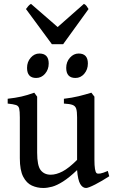

<svg xmlns="http://www.w3.org/2000/svg" viewBox="-20 -939 581 974"><path d="M534.2 -44.9Q498.5 -21.5 463.4 -3.4Q428.2 14.6 416.5 14.6Q398.9 14.6 387 -5.6Q375 -25.9 371.1 -76.2Q330.6 -37.6 299.6 -18.1Q268.6 1.5 244.4 8.1Q220.2 14.6 199.2 14.6Q168.9 14.6 141.8 2.4Q114.7 -9.8 97.7 -42.5Q80.6 -75.2 80.6 -136.2V-343.8Q80.6 -374.5 77.4 -388.2Q74.2 -401.9 61.3 -406.2Q48.3 -410.6 19 -413.6V-438Q58.6 -442.4 88.6 -449.2Q118.7 -456.1 153.8 -468.8L168.5 -448.7V-164.6Q168.5 -98.6 186.5 -75.7Q204.6 -52.7 237.3 -52.7Q265.1 -52.7 297.1 -69.3Q329.1 -85.9 371.1 -127.9V-343.8Q371.1 -373 366.7 -387.2Q362.3 -401.4 348.1 -406.7Q334 -412.1 304.2 -413.6V-438Q343.8 -442.4 378.7 -450.9Q413.6 -459.5 443.4 -468.8L459 -448.7V-128.9Q459 -69.3 470.2 -60.5Q475.6 -56.6 488.8 -58.8Q502 -61 526.9 -71.8ZM227.1 -616.7Q227.1 -586.4 208.5 -564.9Q189.9 -543.5 163.6 -543.5Q117.2 -543.5 117.2 -594.7Q117.2 -625 135.7 -646.2Q154.3 -667.5 179.7 -667.5Q227.1 -667.5 227.1 -616.7ZM425.8 -616.7Q425.8 -586.4 407.5 -564.9Q389.2 -543.5 362.8 -543.5Q315.9 -543.5 315.9 -594.7Q315.9 -625 334.7 -646.2Q353.5 -667.5 378.9 -667.5Q425.8 -667.5 425.8 -616.7ZM300.3 -714.8H243.2L111.8 -893.1Q118.7 -902.3 124 -908.7Q129.4 -915 137.2 -919.4L272.5 -801.8L405.8 -919.4Q414.6 -915 418.9 -908.7Q423.3 -902.3 429.2 -893.1Z"/></svg>

Font: Gentium Book Plus
Style: Regular
Weight: 400
Designer: Victor Gaultney, Annie Olsen, Iska Routamaa, Becca Hirsbrunner
Foundry: SIL International
Version: Version 6.101